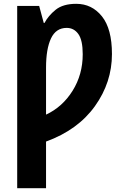

<svg xmlns="http://www.w3.org/2000/svg" viewBox="-20 -745 640 1005"><path d="M221 240V-4Q388 -65 477 -189.5Q566 -314 566 -462Q566 -594 513.5 -659.5Q461 -725 379 -725Q310 -725 271.5 -694Q233 -663 213 -625H209L185 -714H70V240ZM221 -391Q221 -489 247 -544Q273 -599 329 -599Q367 -599 390 -567Q413 -535 413 -461Q413 -355 360 -270Q307 -185 221 -145Z"/></svg>

Font: Noto Sans Mono UI
Style: Bold
Weight: 700
Designer: Monotype Design team
Foundry: Monotype Imaging Inc.
Version: 1.000